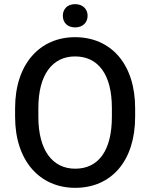

<svg xmlns="http://www.w3.org/2000/svg" viewBox="-20 -901 728 931"><path d="M635.3 -376.5C635.3 -590.3 518.1 -720.7 343.8 -720.7C172.9 -720.7 53.2 -590.3 53.2 -376.5V-334.5C53.2 -120.1 173.8 9.8 344.7 9.8C519.5 9.8 635.3 -120.1 635.3 -334.5ZM522.5 -334.5C522.5 -171.4 458 -83 344.7 -83C234.9 -83 166 -171.9 166 -334.5V-377.4C166 -539.1 234.4 -627.4 343.8 -627.4C456.5 -627.4 522.5 -539.6 522.5 -377.4ZM284.7 -824.7C284.7 -792.5 305.7 -768.1 344.2 -768.1C382.3 -768.1 404.8 -792.5 404.8 -824.7C404.8 -856 382.3 -880.9 344.2 -880.9C305.7 -880.9 284.7 -856 284.7 -824.7Z"/></svg>

Font: Bert Sans Medium
Style: Regular
Weight: 500
Designer: Christian Robertson (Google), Cristiano Sobral
Foundry: Google, Cristiano Sobral
Version: Version 3.101